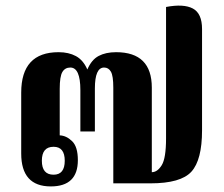

<svg xmlns="http://www.w3.org/2000/svg" viewBox="-20 -657 804 688"><path d="M259 -83Q259 -131 238.5 -151Q218 -171 194 -172V-339Q194 -383 203.5 -399Q213 -415 232 -415Q268 -415 268 -334V-186H320V-340Q320 -415 353 -415Q369 -415 377.5 -400Q386 -385 386 -343V0H519Q628 0 666 -42Q704 -84 704 -190V-553Q704 -609 671 -626.5Q638 -644 575 -632V-161Q575 -90 559.5 -65Q544 -40 524 -40V-343Q524 -470 396 -470Q359 -470 333.5 -456.5Q308 -443 293 -408Q278 -442 252 -456Q226 -470 190 -470Q56 -470 56 -325V-107Q56 11 162 11Q259 11 259 -83ZM172 -31Q130 -31 130 -81Q130 -131 172 -131Q212 -131 212 -81Q212 -31 172 -31Z"/></svg>

Font: Noto Serif Thai Condensed Extra
Style: Regular
Weight: 800
Width: 3
Designer: Monotype Design Team
Foundry: Monotype Imaging Inc.
Version: Version 1.901